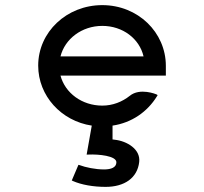

<svg xmlns="http://www.w3.org/2000/svg" viewBox="-20 -482 796 749"><path d="M216 -262C233 -330 299 -381 379 -381C459 -381 524 -331 540 -262ZM627 -187V-225C627 -356 518 -462 379 -462C240 -462 129 -357 129 -226C129 -108 219 -10 338 8L318 121H324C365 119 434 126 434 151C434 171 414 179 386 179C352 179 314 171 290 162L286 161L260 222L264 224C298 239 344 247 392 247C466 247 516 212 523 150C529 100 475 68 427 63C424 63 423 62 419 62V8C494 -3 555 -46 592 -106L595 -111L590 -114C590 -114 526 -141 486 -108C457 -85 420 -70 379 -70C300 -70 234 -119 216 -187Z"/></svg>

Font: Charger Monospace
Style: Regular
Weight: 400
Designer: Jasper
Foundry: Cannot Into Space Fonts
Version: Version 0.980